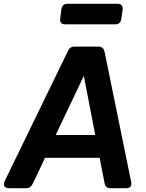

<svg xmlns="http://www.w3.org/2000/svg" viewBox="-34 -990 766 1010"><path d="M13 0Q-4 0 -10.5 -10Q-17 -20 -10 -36L324 -723Q334 -745 358 -745H483Q510 -745 516 -718L656 -33Q663 0 629 0H548Q520 0 516 -27L490 -160H203L138 -23Q127 0 103 0ZM259 -280H467L407 -591ZM310 -862Q278 -862 283 -894L289 -942Q294 -970 321 -970H584Q615 -970 611 -938L604 -890Q600 -862 572 -862Z"/></svg>

Font: Pitagon Sans Text Bold
Style: Italic
Weight: 700
Italic angle: -8°
Designer: Travis Tran
Foundry: Pitagon
Version: Version 1.001; ttfautohint (v1.8.4.7-5d5b);gftools[0.9.26]